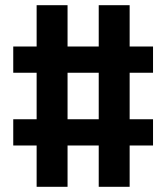

<svg xmlns="http://www.w3.org/2000/svg" viewBox="-20 -737 640 739"><path d="M121 -18V-177H31V-278H121V-457H31V-558H121V-717H240V-558H360V-717H479V-558H569V-457H479V-278H569V-177H479V-18H360V-177H240V-18ZM360 -278V-457H240V-278Z"/></svg>

Font: Iosevka Aile
Style: Bold
Weight: 700
Designer: Belleve Invis
Foundry: Belleve Invis
Version: Version 28.0.1; ttfautohint (v1.8.4)